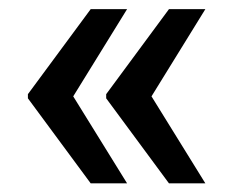

<svg xmlns="http://www.w3.org/2000/svg" viewBox="-20 -478 525 430"><path d="M42.5 -67.4ZM144 -262.2 264.6 -67.4H183.1L42.5 -257.8V-267.1L183.1 -457.5H264.6ZM319.3 -262.2 439.9 -67.4H358.4L217.8 -257.8V-267.1L358.4 -457.5H439.9Z"/></svg>

Font: Roboto Medium
Style: Regular
Weight: 500
Designer: Google
Version: Version 2.134; 2016; ttfautohint (v1.6)